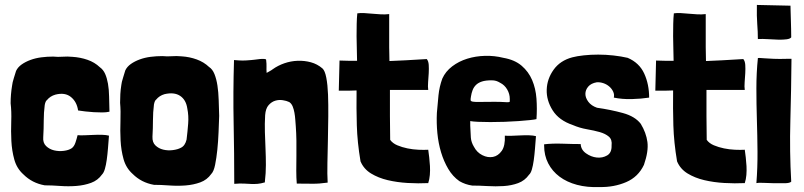

<svg xmlns="http://www.w3.org/2000/svg" viewBox="-20 -741 3255 777"><path d="M294 -194Q291 -181 285.5 -164.5Q280 -148 270 -141Q258 -133 238 -130.5Q218 -128 199 -132.5Q180 -137 166.5 -150Q153 -163 155 -186Q157 -221 157 -253Q157 -285 161 -316Q164 -332 170 -336Q183 -352 204 -358Q243 -368 267 -348.5Q291 -329 296 -294Q309 -292 325.5 -290Q342 -288 359.5 -287Q377 -286 393.5 -286Q410 -286 423 -289Q422 -322 421.5 -350.5Q421 -379 417 -402Q413 -425 405.5 -442Q398 -459 384 -469Q363 -489 334 -499Q305 -509 273 -511Q252 -513 233.5 -511.5Q215 -510 195 -512Q171 -512 147.5 -509Q124 -506 103.5 -498.5Q83 -491 67.5 -480Q52 -469 45 -454Q42 -444 36 -425Q30 -406 29 -395Q23 -359 23 -323Q27 -290 25.5 -250Q24 -210 26 -170.5Q28 -131 38 -95Q48 -59 75 -35Q110 0 161 9Q189 9 223 11.5Q257 14 289 11.5Q321 9 348.5 -1Q376 -11 393 -35Q400 -42 404.5 -57.5Q409 -73 412 -94.5Q415 -116 417 -141Q419 -166 421 -192Q410 -195 393 -195.5Q376 -196 357 -195Q338 -194 321 -193.5Q304 -193 294 -194Z M471 -397Q468 -378 467 -360.5Q466 -343 466 -325Q469 -292 467.5 -252Q466 -212 468 -172.5Q470 -133 480 -97Q490 -61 517 -37Q552 -2 603 7Q631 7 665 9.5Q699 12 731 9.5Q763 7 790.5 -3Q818 -13 835 -37Q845 -47 850.5 -74Q856 -101 859.5 -135Q863 -169 864.5 -206Q866 -243 867 -272Q866 -305 865 -336.5Q864 -368 860 -394.5Q856 -421 848 -441Q840 -461 826 -470Q805 -490 776 -500.5Q747 -511 715 -513Q694 -515 675.5 -513.5Q657 -512 637 -514Q613 -514 589.5 -511Q566 -508 545.5 -500.5Q525 -493 509.5 -482Q494 -471 487 -456Q484 -445 478 -426.5Q472 -408 471 -397ZM646 -360Q685 -369 709 -353Q733 -337 738 -302Q744 -273 741.5 -240.5Q739 -208 735 -176Q729 -151 712 -143Q699 -136 679 -133.5Q659 -131 640.5 -135.5Q622 -140 609 -152.5Q596 -165 597 -188Q599 -223 599 -254.5Q599 -286 603 -318Q606 -334 612 -338Q625 -354 646 -360Z M1057 -499Q1057 -502 1049 -502.5Q1041 -503 1031 -502Q1021 -501 1011 -499.5Q1001 -498 997 -498Q985 -497 977 -496.5Q969 -496 962 -496Q955 -496 947 -496.5Q939 -497 927 -498Q923 -366 925.5 -243Q928 -120 928 3Q952 1 968 2Q984 3 997 3.5Q1010 4 1022.5 3Q1035 2 1052 -3V-7Q1056 -40 1056 -73Q1056 -106 1054.5 -139.5Q1053 -173 1052 -206.5Q1051 -240 1053 -275Q1055 -302 1067 -315.5Q1079 -329 1094 -333.5Q1109 -338 1124.5 -335.5Q1140 -333 1148 -329Q1149 -328 1150 -328Q1151 -328 1152 -327Q1160 -321 1164.5 -310Q1169 -299 1171.5 -285Q1174 -271 1175 -256.5Q1176 -242 1177 -230Q1179 -203 1179.5 -172Q1180 -141 1179.5 -110Q1179 -79 1179 -50Q1179 -21 1181 2Q1216 2 1243.5 2.5Q1271 3 1306 -2Q1304 -36 1305 -81Q1306 -126 1307 -174.5Q1308 -223 1308.5 -270.5Q1309 -318 1307.5 -358Q1306 -398 1300.5 -426.5Q1295 -455 1285 -464Q1264 -482 1238 -489Q1212 -496 1184.5 -495Q1157 -494 1131 -485Q1105 -476 1084 -461Q1079 -457 1071.5 -453Q1064 -449 1059 -446Q1058 -460 1058.5 -471Q1059 -482 1057 -499Z M1426 -687Q1424 -668 1423.5 -644Q1423 -620 1423 -594Q1423 -568 1424 -542.5Q1425 -517 1425 -495Q1409 -495 1391.5 -495Q1374 -495 1354 -496L1351 -374Q1372 -374 1389.5 -374Q1407 -374 1423 -375Q1422 -302 1424 -233.5Q1426 -165 1439 -88Q1452 -57 1481.5 -39Q1511 -21 1549 -12Q1587 -3 1630 -0.5Q1673 2 1713 0Q1718 -15 1719.5 -33Q1721 -51 1720 -69Q1719 -87 1717 -104Q1715 -121 1713 -135Q1696 -134 1673.5 -135Q1651 -136 1629 -140.5Q1607 -145 1588 -153Q1569 -161 1559 -175Q1558 -220 1558 -271.5Q1558 -323 1558 -377H1713Q1711 -390 1712.5 -408.5Q1714 -427 1715 -445Q1716 -463 1715 -478.5Q1714 -494 1707 -502Q1656 -499 1621.5 -497Q1587 -495 1556 -494Q1556 -509 1555.5 -523Q1555 -537 1555 -550V-684Q1538 -682 1521 -683Q1504 -684 1487 -685.5Q1470 -687 1454.5 -688Q1439 -689 1426 -687Z M2151 -259Q2154 -301 2151 -342Q2148 -383 2133.5 -417Q2119 -451 2091 -475Q2063 -499 2017 -507Q1981 -516 1943 -515Q1905 -514 1871 -503.5Q1837 -493 1810 -472.5Q1783 -452 1770 -423Q1758 -390 1754.5 -355.5Q1751 -321 1748 -284Q1746 -243 1750 -202Q1754 -161 1765 -124.5Q1776 -88 1794 -57.5Q1812 -27 1839 -8Q1863 6 1891 10Q1919 10 1952.5 12Q1986 14 2018 12Q2050 10 2077 0Q2104 -10 2121 -34Q2128 -40 2132.5 -55.5Q2137 -71 2140 -92.5Q2143 -114 2145 -139Q2147 -164 2149 -190Q2138 -193 2121 -193.5Q2104 -194 2085.5 -193Q2067 -192 2050 -191.5Q2033 -191 2023 -192Q2025 -151 2010.5 -130.5Q1996 -110 1975 -106Q1954 -102 1932 -113Q1910 -124 1898 -147Q1887 -165 1885.5 -184Q1884 -203 1883 -233V-251Q1893 -249 1915 -248Q1937 -247 1964.5 -247Q1992 -247 2022 -248Q2052 -249 2078.5 -251Q2105 -253 2124.5 -255Q2144 -257 2151 -259ZM2043 -341Q2043 -333 2043 -330.5Q2043 -328 2037.5 -327.5Q2032 -327 2019 -328Q2006 -329 1980 -329Q1942 -329 1922.5 -328.5Q1903 -328 1894 -329.5Q1885 -331 1884.5 -335.5Q1884 -340 1886 -351Q1888 -364 1892.5 -376Q1897 -388 1906 -397Q1915 -406 1930 -411Q1945 -416 1969 -416Q1980 -416 1988 -413.5Q1996 -411 2004 -406Q2022 -397 2032.5 -379Q2043 -361 2043 -341Z M2520 -507Q2494 -513 2463 -516.5Q2432 -520 2401 -520Q2370 -520 2342.5 -517Q2315 -514 2296 -509Q2247 -496 2220.5 -459Q2194 -422 2192.5 -378.5Q2191 -335 2216.5 -294.5Q2242 -254 2298 -235Q2326 -223 2355 -218Q2384 -213 2407 -206.5Q2430 -200 2444 -188Q2458 -176 2455 -152Q2456 -123 2437 -112Q2418 -101 2395 -103.5Q2372 -106 2351.5 -120.5Q2331 -135 2330 -158Q2299 -158 2257 -159.5Q2215 -161 2182 -157V-155V-152Q2182 -112 2198.5 -80Q2215 -48 2244.5 -26Q2274 -4 2315 7Q2356 18 2407 16Q2465 17 2514 -4Q2563 -25 2586 -74Q2605 -129 2600 -166.5Q2595 -204 2573 -240Q2550 -270 2501 -283.5Q2452 -297 2396 -305Q2373 -313 2361 -329Q2349 -345 2349 -361Q2349 -377 2360.5 -390.5Q2372 -404 2395 -408Q2408 -409 2421.5 -404.5Q2435 -400 2445.5 -391Q2456 -382 2461.5 -370Q2467 -358 2464 -346Q2498 -339 2536.5 -340Q2575 -341 2607 -346Q2607 -400 2587 -443.5Q2567 -487 2520 -507Z M2707 -687Q2705 -668 2704.5 -644Q2704 -620 2704 -594Q2704 -568 2705 -542.5Q2706 -517 2706 -495Q2690 -495 2672.5 -495Q2655 -495 2635 -496L2632 -374Q2653 -374 2670.5 -374Q2688 -374 2704 -375Q2703 -302 2705 -233.5Q2707 -165 2720 -88Q2733 -57 2762.5 -39Q2792 -21 2830 -12Q2868 -3 2911 -0.5Q2954 2 2994 0Q2999 -15 3000.5 -33Q3002 -51 3001 -69Q3000 -87 2998 -104Q2996 -121 2994 -135Q2977 -134 2954.5 -135Q2932 -136 2910 -140.5Q2888 -145 2869 -153Q2850 -161 2840 -175Q2839 -220 2839 -271.5Q2839 -323 2839 -377H2994Q2992 -390 2993.5 -408.5Q2995 -427 2996 -445Q2997 -463 2996 -478.5Q2995 -494 2988 -502Q2937 -499 2902.5 -497Q2868 -495 2837 -494Q2837 -509 2836.5 -523Q2836 -537 2836 -550V-684Q2819 -682 2802 -683Q2785 -684 2768 -685.5Q2751 -687 2735.5 -688Q2720 -689 2707 -687Z M3075 -505Q3070 -505 3060.5 -506Q3051 -507 3047 -506V-505Q3041 -446 3041 -383.5Q3041 -321 3043 -257Q3045 -193 3045.5 -128Q3046 -63 3041 0Q3048 -2 3069 -1Q3090 0 3113.5 0.5Q3137 1 3157 0.5Q3177 0 3182 -6Q3175 -127 3178.5 -253Q3182 -379 3183 -500V-503H3166Q3134 -502 3111 -503Q3088 -504 3075 -505ZM3047 -583Q3066 -584 3088 -582.5Q3110 -581 3129.5 -580.5Q3149 -580 3163.5 -582Q3178 -584 3182 -590Q3182 -605 3181.5 -624.5Q3181 -644 3180.5 -662.5Q3180 -681 3179.5 -696.5Q3179 -712 3179 -718L3043 -721Q3042 -675 3044.5 -643.5Q3047 -612 3047 -583Z"/></svg>

Font: Londrina Solid
Style: Regular
Weight: 400
Designer: Marcelo Magalhaes
Foundry: Marcelo Magalhães
Version: Version 1.002